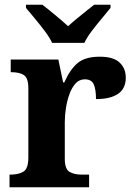

<svg xmlns="http://www.w3.org/2000/svg" viewBox="-20 -786 563 806"><path d="M20 0V-53H24Q58 -53 78.5 -65.5Q99 -78 99 -125V-415Q99 -459 80 -471Q61 -483 28 -483H25V-536H225L245 -440H250Q273 -493 305 -520.5Q337 -548 399 -548Q456 -548 482 -523.5Q508 -499 508 -460Q508 -414 475.5 -392Q443 -370 383 -370Q383 -411 373.5 -432Q364 -453 336 -453Q313 -453 297.5 -436Q282 -419 272 -392Q262 -365 257 -333.5Q252 -302 252 -273V-120Q252 -76 272 -64.5Q292 -53 322 -53H354V0ZM199 -606Q188 -629 168 -655.5Q148 -682 126.5 -708Q105 -734 89 -753V-766H158Q179 -750 211.5 -723Q244 -696 266 -676Q281 -690 301 -706.5Q321 -723 341 -739Q361 -755 375 -766H444V-753Q429 -734 407 -708Q385 -682 365 -655.5Q345 -629 334 -606Z"/></svg>

Font: Noto Serif Myanmar
Style: Bold
Weight: 700
Designer: Ben Mitchell and the Monotype Design Team
Foundry: Monotype Imaging Inc.
Version: Version 2.106; ttfautohint (v1.8.4.7-5d5b)